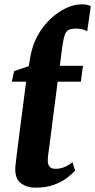

<svg xmlns="http://www.w3.org/2000/svg" viewBox="-20 -856 439 886"><path d="M142.5 10Q105.5 10 77.8 -9.2Q50 -28.5 50.5 -76.5Q50.5 -80 50.8 -85.5Q51 -91 52.5 -102.2Q54 -113.5 56.2 -133.2Q58.5 -153 62.5 -184.5L100.5 -479H34.5L45.5 -528L112.5 -550.5L120.5 -596Q129.5 -648 153.8 -691.8Q178 -735.5 212 -767.8Q246 -800 283.8 -818Q321.5 -836 357.5 -836Q369.5 -836 380.2 -834Q391 -832 399 -827.5L382.5 -712Q370.5 -718.5 357.8 -721.2Q345 -724 332.5 -724Q310.5 -724 298.2 -718.8Q286 -713.5 279.5 -696.5Q273 -679.5 268 -643.5L256 -552.5H363L353 -479H246L208.5 -186.5Q205 -161.5 202.8 -145.2Q200.5 -129 200.5 -115Q200.5 -96 209.2 -86.5Q218 -77 235.5 -77Q258 -77 277.2 -85Q296.5 -93 314.5 -107.5L326.5 -69Q312.5 -53 288.2 -34.5Q264 -16 228.2 -3Q192.5 10 142.5 10Z"/></svg>

Font: Merriweather 24pt ExtraBold
Style: Italic
Weight: 800
Italic angle: -7.8°
Version: Version 2.101